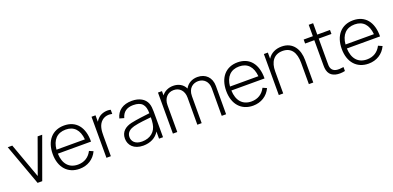

<svg xmlns="http://www.w3.org/2000/svg" viewBox="0 -1525 4855 2374"><g transform="rotate(-20 2427.5 -337.5)"><path d="M277 0 473 -540H413L246.5 -78.5L79.5 -540H20L216 0Z M1011.5 -253.5C1014 -443 922 -555 764.5 -555C609.5 -555 513 -446 513 -269C513 -95 610.5 15 765.5 15C870.5 15 956.5 -38 1000 -131L948 -154C911.5 -81 847.5 -41 764.5 -41C648 -41 580 -118.5 575 -253.5ZM765.5 -500.5C874.5 -500.5 938 -432.5 949.5 -305.5H576C586.5 -430 653.5 -500.5 765.5 -500.5Z M1212.5 -502.5C1199 -491 1185.5 -474.5 1174.5 -455V-540H1122V0H1180V-267.5C1180 -333 1184 -409.5 1239.5 -457.5C1281 -493 1332.5 -495.5 1375 -485.5V-540C1327.5 -553.5 1255.5 -542 1212.5 -502.5Z M1852 -444.5C1825.5 -514 1755 -555 1656 -555C1539 -555 1462.5 -500.5 1438 -402.5L1497 -386C1518 -463 1571.5 -499.5 1654 -499.5C1767 -499.5 1809 -446 1809 -336.5C1745.5 -328.5 1638.5 -317 1559.5 -299.5C1481 -281 1417.5 -235.5 1417.5 -144C1417.5 -59 1479 15 1603.5 15C1697 15 1772.5 -23.5 1814 -94V0H1866.5V-336.5C1866.5 -375 1863 -415.5 1852 -444.5ZM1606.5 -38C1509.5 -38 1476.5 -94 1476.5 -143.5C1476.5 -209.5 1531.5 -238 1579 -250.5C1646 -267.5 1743 -276.5 1809 -283.5C1809 -259.5 1808 -224.5 1803 -197.5C1789 -101 1716.5 -38 1606.5 -38Z M2519.5 -554.5C2447 -554.5 2387.5 -520 2357 -462C2328 -524 2268 -554.5 2199.5 -554.5C2135 -554.5 2082 -527.5 2049 -483.5V-540H1996.5V0H2054V-353.5C2054 -444 2108 -503 2187.5 -503C2265.5 -503 2319 -446.5 2319 -357.5L2318 0H2375L2376 -353.5C2376 -464 2447 -503 2510 -503C2584 -503 2640 -450 2640 -363L2639 0H2696.5L2697.5 -371.5C2697.5 -484.5 2625 -554.5 2519.5 -554.5Z M3294.5 -253.5C3297 -443 3205 -555 3047.5 -555C2892.5 -555 2796 -446 2796 -269C2796 -95 2893.5 15 3048.5 15C3153.5 15 3239.5 -38 3283 -131L3231 -154C3194.5 -81 3130.5 -41 3047.5 -41C2931 -41 2863 -118.5 2858 -253.5ZM3048.5 -500.5C3157.5 -500.5 3221 -432.5 3232.5 -305.5H2859C2869.5 -430 2936.5 -500.5 3048.5 -500.5Z M3626 -552.5C3549 -552.5 3482.5 -522.5 3442.5 -459V-540H3390V0H3448V-291.5C3448 -410.5 3501 -497 3618.5 -497C3731.5 -497 3785.5 -417.5 3785.5 -281V0H3843.5V-295.5C3843.5 -436.5 3775 -552.5 3626 -552.5Z M4260 -487.5V-540H4092.5V-690H4034.5V-540H3913.5V-487.5H4034.5V-187.5C4034.5 -137.5 4033 -101 4051 -63.5C4084 6 4174 18.5 4260 0V-52C4179.5 -39 4127.5 -45.5 4103.5 -91.5C4090.5 -116 4092.5 -142.5 4092.5 -188.5V-487.5Z M4814.5 -253.5C4817 -443 4725 -555 4567.5 -555C4412.5 -555 4316 -446 4316 -269C4316 -95 4413.5 15 4568.5 15C4673.5 15 4759.5 -38 4803 -131L4751 -154C4714.5 -81 4650.5 -41 4567.5 -41C4451 -41 4383 -118.5 4378 -253.5ZM4568.5 -500.5C4677.5 -500.5 4741 -432.5 4752.5 -305.5H4379C4389.5 -430 4456.5 -500.5 4568.5 -500.5Z"/></g></svg>

Font: Hauora Light
Style: Regular
Weight: 300
Designer: Wayne Shih
Foundry: WCYS
Version: Version 1.001;hotconv 1.0.109;makeotfexe 2.5.65596